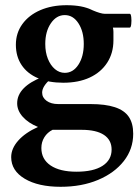

<svg xmlns="http://www.w3.org/2000/svg" viewBox="-20 -445 532 738"><path d="M213 273Q127 273 75 242Q23 211 23 159Q23 126 50 95.5Q77 65 126 43Q89 28 67.5 4Q46 -20 46 -48Q46 -80 71 -105.5Q96 -131 143 -149L174 -141Q158 -127 150 -114Q142 -101 142 -89Q142 -70 159 -57.5Q176 -45 204 -45H328Q385 -45 421.5 -33Q458 -21 475 4Q492 29 492 69Q492 128 456 174Q420 220 357 246.5Q294 273 213 273ZM274 215Q339 215 374 192.5Q409 170 409 130Q409 93 379.5 73.5Q350 54 294 54H182Q162 64 150.5 82.5Q139 101 139 124Q139 167 174.5 191Q210 215 274 215ZM223 -127Q167 -127 126 -144.5Q85 -162 63 -195Q41 -228 41 -273Q41 -318 66 -352.5Q91 -387 135 -406Q179 -425 236 -425Q266 -425 290.5 -420.5Q315 -416 337 -405Q351 -399 363 -395.5Q375 -392 382 -392H479Q483 -392 484.5 -379Q486 -366 484.5 -352.5Q483 -339 479 -339H414Q416 -331 416 -322Q416 -313 416 -290Q416 -241 392 -204Q368 -167 325 -147Q282 -127 223 -127ZM229 -165Q261 -165 281.5 -196.5Q302 -228 302 -276Q302 -324 281.5 -355.5Q261 -387 229 -387Q197 -387 175.5 -355.5Q154 -324 154 -276Q154 -244 164 -219Q174 -194 191 -179.5Q208 -165 229 -165Z"/></svg>

Font: Junicode VF
Style: Regular
Weight: 400
Designer: Peter S. Baker
Version: Version 2.213